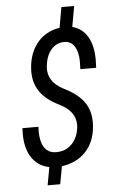

<svg xmlns="http://www.w3.org/2000/svg" viewBox="-61 -867 606 1010"><g transform="rotate(-5 242.0 -362.0)"><path d="M330.1 -187Q331.1 -194.3 331.1 -201.7Q331.1 -274.9 247.6 -315.4Q174.8 -350.6 142.6 -400.9Q115.2 -443.8 115.2 -502.9Q115.2 -512.7 116.2 -522.9Q122.6 -602.5 166.3 -654.5Q210 -706.5 283.7 -718.8L302.7 -826.2H370.1L350.6 -717.3Q402.8 -703.1 430.2 -657.2Q457.5 -611.3 458.5 -537.6L457 -492.2H373.5L374.5 -537.1Q373.5 -584.5 355.5 -612.8Q337.4 -641.1 304.2 -642.1Q302.7 -642.1 301.8 -642.1Q259.8 -641.6 232.4 -610.4Q205.1 -578.1 199.2 -524.9Q198.2 -517.1 198.2 -509.8Q198.2 -476.1 214.8 -450.2Q234.9 -418.5 281.2 -395.5Q356.4 -358.4 387.7 -308.6Q414.6 -266.1 414.6 -208Q414.6 -197.8 413.6 -187.5Q407.7 -106.4 359.9 -54.7Q312 -2.9 232.4 7.8L215.3 101.6H148.9L166 6.8Q102.1 -5.9 69.3 -61.5Q42 -107.9 42 -180.7Q42 -194.8 43 -209.5H127.4Q126.5 -197.3 126.5 -186Q127 -131.8 144.5 -103.5Q166 -68.4 207.5 -68.4Q209 -68.4 210.4 -68.4Q258.3 -68.4 290.5 -100.1Q323.7 -132.8 330.1 -187Z"/></g></svg>

Font: MAUL Condensed Italic
Style: Condenced Regular Italic
Weight: 400
Italic angle: -12°
Designer: MAUL
Version: Version 1.0; 2020; ttfautohint (v1.8.3)